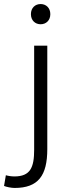

<svg xmlns="http://www.w3.org/2000/svg" viewBox="-83 -743 340 950"><path d="M-11 187C106 187 151 126 151 -5V-517H86V-2C86 86 67 130 -12 130C-27 130 -45 127 -54 124L-63 177C-52 182 -26 187 -11 187ZM70 -673C70 -642 91 -623 118 -623C145 -623 166 -642 166 -673C166 -704 145 -723 118 -723C91 -723 70 -704 70 -673Z"/></svg>

Font: Repo Light
Style: Regular
Weight: 300
Designer: Stefan Peev
Foundry: Context Ltd
Version: Version 001.502